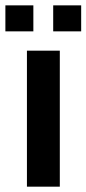

<svg xmlns="http://www.w3.org/2000/svg" viewBox="-53 -700 324 720"><path d="M48 0V-510H171.3V0ZM-32.8 -582.4V-679.9H72.1V-582.4ZM146.5 -582.4V-679.9H251.4V-582.4Z"/></svg>

Font: Saira Thin Condensed
Style: Regular
Weight: 100
Width: 3
Version: Version 1.101